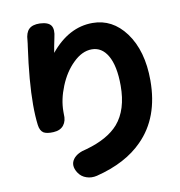

<svg xmlns="http://www.w3.org/2000/svg" viewBox="-91 -886 954 1018"><g transform="rotate(-10 386.0 -376.5)"><path d="M293 44Q265 35 249 10Q223 -31 246 -63Q267 -92 320 -103Q437 -136 493 -200Q556 -273 556 -403Q556 -510 523 -566Q492 -619 438 -619Q385 -619 336 -570Q290 -525 261.5 -455Q233 -385 233 -321Q233 -314 233 -307Q236 -270 218 -247Q200 -224 163 -222Q128 -220 110 -230Q91 -242 87 -274Q81 -322 81 -383Q81 -509 107 -693Q107 -698 109 -707Q110 -719 111 -725Q113 -766 132 -784.5Q151 -803 191 -802Q236 -800 250.5 -779Q265 -758 254 -714Q243 -662 239 -635Q338 -756 466 -756Q573 -756 643 -662Q716 -563 716 -403Q716 -203 599 -86Q509 6 349 46Q319 53 293 44Z"/></g></svg>

Font: GenSenRounded TW H
Style: Regular
Weight: 900
Version: Version 1.501;PS 1;hotconv 16.6.51;makeotf.lib2.5.65220